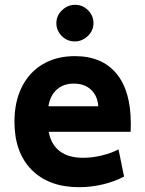

<svg xmlns="http://www.w3.org/2000/svg" viewBox="-20 -762 603 797"><path d="M40 -257Q40 -340 71 -401.5Q102 -463 158.5 -496Q215 -529 291 -529Q403 -529 463 -457Q523 -385 523 -249Q523 -226 522 -215H182Q192 -162 228 -134.5Q264 -107 325 -107Q362 -107 402 -116.5Q442 -126 472 -142L495 -29Q455 -8 406.5 3.5Q358 15 308 15Q183 15 111.5 -57Q40 -129 40 -257ZM388 -321Q385 -364 358 -389.5Q331 -415 286 -415Q243 -415 215.5 -390Q188 -365 181 -321ZM214 -666Q214 -697 237.5 -719.5Q261 -742 292 -742Q323 -742 345.5 -719.5Q368 -697 368 -666Q368 -635 344.5 -612.5Q321 -590 290 -590Q259 -590 236.5 -612.5Q214 -635 214 -666Z"/></svg>

Font: Secular One
Style: Regular
Weight: 400
Designer: Michal Sahar
Foundry: Hagilda
Version: Version 1.000